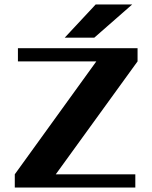

<svg xmlns="http://www.w3.org/2000/svg" viewBox="-20 -837 680 857"><path d="M570 -817 401 -669H269L407 -817ZM594 -622V-563L229 -59H584V0H46V-59L410 -563H60V-622Z"/></svg>

Font: Sarpanch
Style: Bold
Weight: 700
Designer: Manushi Parikh (Devanagari and Latin), Jyotish Sonowal (Devanagari)
Foundry: Indian Type Foundry
Version: Version 2.004;PS 1.0;hotconv 1.0.78;makeotf.lib2.5.61930; tt